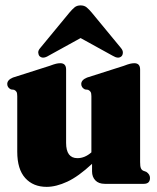

<svg xmlns="http://www.w3.org/2000/svg" viewBox="-20 -698 598 729"><path d="M45.5 -122V-332.5Q45.5 -344 42.8 -349Q40 -354 33.5 -357L21.5 -358.5Q7.5 -365.5 7.5 -379Q7.5 -394.5 29 -403.5L168.5 -448Q184.5 -454 192.8 -456Q201 -458 209 -458Q231 -458 231 -434V-155.5Q231 -97.5 274 -97.5Q302 -97.5 327 -119.5V-332.5Q327 -344 324 -349Q321 -354 314.5 -357L302.5 -358.5Q288.5 -365.5 288.5 -379Q288.5 -394.5 310.5 -403.5L450 -448Q465.5 -454 474 -456Q482.5 -458 490 -458Q512 -458 512 -434V-82.5Q512 -66.5 514.8 -59.8Q517.5 -53 523.5 -50L535.5 -45.5Q549.5 -36 549.5 -22.5Q549.5 0 526 0H378Q354.5 0 342 -13.2Q329.5 -26.5 329.5 -47V-76Q278 -28 235.5 -8.2Q193 11.5 157 11.5Q106 11.5 75.8 -22Q45.5 -55.5 45.5 -122ZM441.5 -484.5Q429.5 -473 407.5 -486.5L286 -553.5L164.5 -486.5Q143 -473 130.5 -484.5Q126 -489 125.2 -497.8Q124.5 -506.5 133 -516L243.5 -650Q254 -662.5 263 -670Q272 -677.5 286 -677.5Q300 -677.5 309 -670Q318 -662.5 328.5 -650L439 -516Q447 -506.5 446.5 -497.8Q446 -489 441.5 -484.5Z"/></svg>

Font: Fraunces 144pt Soft Black
Style: Regular
Weight: 900
Version: Version 1.000;[b76b70a41]